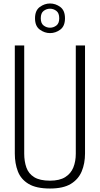

<svg xmlns="http://www.w3.org/2000/svg" viewBox="-20 -1071 573 1102"><path d="M267 11Q188 11 144 -15.5Q100 -42 82.5 -87.5Q65 -133 65 -190V-810H119V-189Q119 -145 131.5 -109.5Q144 -74 176.5 -54Q209 -34 267 -34Q322 -34 354.5 -54.5Q387 -75 401 -110Q415 -145 415 -189V-810H468V-190Q468 -133 449 -87.5Q430 -42 386.5 -15.5Q343 11 267 11ZM267 -881Q236 -881 208.5 -901Q181 -921 181 -966Q181 -1011 208.5 -1031Q236 -1051 267 -1051Q299 -1051 326 -1031Q353 -1011 353 -966Q353 -921 326 -901Q299 -881 267 -881ZM267 -912Q287 -912 303.5 -924.5Q320 -937 320 -966Q320 -996 303.5 -1008.5Q287 -1021 267 -1021Q247 -1021 230.5 -1008.5Q214 -996 214 -966Q214 -937 230.5 -924.5Q247 -912 267 -912Z"/></svg>

Font: Oswald ExtraLight
Style: Regular
Weight: 250
Designer: Vernon Adams
Foundry: Vernon Adams
Version: Version 4.100; ttfautohint (v1.8.1.43-b0c9)